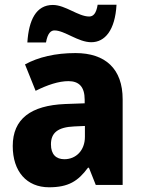

<svg xmlns="http://www.w3.org/2000/svg" viewBox="-20 -784 601 814"><path d="M96 -604H175C182 -644 196 -655 211 -655C254 -655 311 -605 367 -605C425 -605 468 -656 474 -764H394C388 -726 375 -714 358 -714C312 -714 257 -763 204 -763C133 -763 102 -699 96 -604ZM300 -559C215 -559 143 -542 86 -511L131 -399C181 -424 229 -440 270 -440C314 -440 339 -417 339 -361V-346L256 -343C111 -337 34 -280 34 -165C34 -57 93 10 188 10C270 10 311 -16 353 -73H357L386 0H500V-363C500 -492 427 -559 300 -559ZM295 -248 340 -250V-204C340 -146 302 -109 253 -109C218 -109 196 -129 196 -172C196 -220 224 -245 295 -248Z"/></svg>

Font: Noto Sans Lao SemiCondensed ExtraBold
Style: Regular
Weight: 800
Width: 4
Designer: Monotype Design Team
Foundry: Monotype Imaging Inc.
Version: Version 2.003